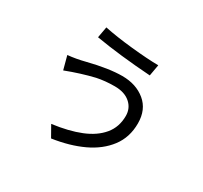

<svg xmlns="http://www.w3.org/2000/svg" viewBox="-163 -997 1326 1256"><g transform="rotate(30 500.0 -369.0)"><path d="M707 -644Q471 -660 289 -691L304 -774Q395 -755 517 -742.5Q639 -730 722 -729ZM354 36 307 -47Q430 -63 518 -98.5Q606 -134 655 -193Q704 -252 704 -336Q704 -394 661.5 -431Q619 -468 545 -468Q473 -468 411 -455Q310 -431 200 -389L173 -490Q236 -496 302 -513Q454 -551 554 -551Q659 -551 728 -494Q797 -437 797 -333Q797 -228 739.5 -152Q682 -76 583 -29.5Q484 17 354 36Z"/></g></svg>

Font: LXGW 975 Gothic SC
Style: Regular
Weight: 400
Version: Version 2.01;February 25, 2021